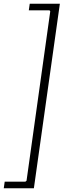

<svg xmlns="http://www.w3.org/2000/svg" viewBox="-37 -750 368 1020"><path d="M116 -695 121 -730H281L143 250H-17L-12 215H98L104 210L230 -690L226 -695Z"/></svg>

Font: Brygada 1918
Style: Italic
Weight: 400
Italic angle: -8°
Designer: Mateusz Machalski | Borys Kosmynka | Przemek Hoffer
Foundry: NIEPODLEGLA 2018
Version: Version 3.006